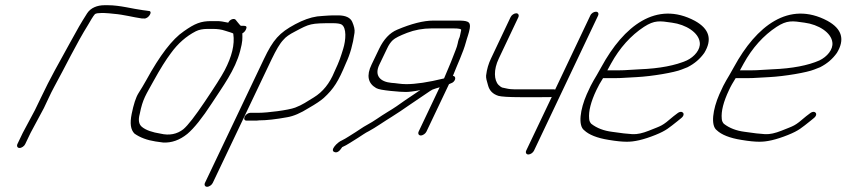

<svg xmlns="http://www.w3.org/2000/svg" viewBox="-20 -546 3250 737"><path d="M76.8 7 97.4 -36 148.4 -131 166.8 -170C173.5 -185 180.9 -199 188.3 -213C230.7 -290 272.2 -377 318.9 -452C325.4 -463 337 -484 344.6 -492C349.5 -495 357.8 -496 367.8 -496H380.8C392.8 -496 404.2 -494 416.9 -493C454.9 -490 489.8 -480 525.2 -475H532.2C549.2 -472 569.4 -504 550.4 -504L543.7 -505L528.3 -507C488.9 -512 440.3 -526 394.3 -526H381.3C353.3 -526 328.1 -516 314.5 -495C288.5 -454 279.5 -438 248.8 -382C206.1 -304 173.4 -248 137.1 -171L113.9 -123L67.4 -36L46.8 7C43.3 15 47 22 55 22C63 22 73.3 15 76.8 7Z M875.5 -416C881.6 -375 870 -329 842.3 -276C829.7 -252 804 -212 766.3 -156C728.6 -100 701.6 -65 683.8 -50C659.8 -31 629.9 -25 596.4 -33C565 -38 540.5 -46 524.7 -59C512.8 -69 509.9 -85 516.5 -109C528.1 -168 540.5 -182 569.3 -235C595.2 -282 617.2 -317 636.1 -342C662.8 -379 694.7 -407 731.7 -426C743.6 -432 758.5 -435 776.5 -435H797.5C814.5 -435 829.9 -433 844.3 -428C855.1 -424 877.5 -419 875.5 -416ZM791 -465C751 -465 728.2 -456 685.7 -426C641.2 -396 593.3 -333 541.3 -238C531.9 -221 521.5 -204 511.4 -188C501.4 -172 492.8 -145 485.5 -109C478.1 -73 481.2 -48 496.4 -33C517.7 -18 544.5 -8 576.9 -3L605.7 1C638.1 3 669.5 -8 699.1 -32C725.1 -54 756.4 -93 793.4 -150C834.3 -213 882.6 -277 901.7 -350C912 -389 910.5 -397 910.2 -418C916.1 -421 920.7 -426 923.6 -432C928.8 -442 926.3 -447 916.3 -447H904.3C902.6 -448 898.2 -453 891.8 -461L884.6 -470C878.8 -477 862.2 -472 856.1 -459C838.4 -463 824 -465 815 -465Z M796.7 156 1022.9 -319C1039.9 -354 1053.8 -379 1068.6 -394C1076.7 -404 1090.9 -414 1112.4 -425C1168.9 -455 1171.5 -457 1257.5 -457C1274.5 -457 1285.9 -455 1290.9 -452C1311.1 -440 1307.9 -392 1297.2 -358C1287.7 -328 1284.6 -315 1263.4 -270C1245.5 -226 1219 -193 1184.4 -172C1159.6 -157 1140.2 -143 1113.1 -133C1086.9 -123 1005.7 -113 972.7 -113H940.7C932.7 -113 922.5 -106 919 -98C915.5 -90 918.2 -83 926.2 -83H958.2C963.2 -83 969.2 -83 974.6 -84C1002.6 -84 1038.8 -88 1082.4 -96C1106.6 -100 1134.4 -112 1164.4 -131C1192.5 -147 1211.6 -160 1222.8 -170C1260.8 -205 1278.7 -233 1308.1 -304C1323.6 -337 1334.9 -376 1340.8 -420C1342.6 -432 1339 -446 1332.1 -462C1325.1 -478 1307 -487 1278 -487H1258C1249 -487 1236.7 -486 1221.3 -485L1197.7 -483C1170.5 -479 1143.3 -469 1113.2 -453C1051.8 -420 1028.6 -394 992.9 -319L766.7 156C763.1 164 766.9 171 774.9 171C782.9 171 793.1 164 796.7 156Z M1617 -41 1703.5 -223 1710.5 -226C1728 -231 1734 -253 1718.6 -255C1735.2 -298 1758.1 -345 1768.4 -384C1773.4 -403 1779.8 -417 1783.2 -437C1788 -465 1772.7 -467 1733.7 -467H1643.7C1605.7 -467 1558.9 -455 1504.6 -432C1475.8 -420 1452.9 -395 1435.5 -359L1406.2 -298C1385.9 -256 1392.5 -226 1423.8 -208C1432.2 -203 1451.2 -200 1479.3 -197C1507.3 -194 1527 -193 1538 -193C1549 -193 1567.7 -195 1593.2 -200C1590.6 -198 1589.3 -197 1588.3 -197L1534.9 -161C1512.8 -145 1491.1 -130 1469 -117C1435.7 -97 1417.9 -82 1387.9 -66C1371 -57 1360.2 -48 1345.3 -39C1331.8 -31 1307.4 -14 1292.2 -7C1276.3 -1 1242.9 32 1265 38C1274 41 1282.9 35 1292.7 20L1293 19C1312.5 11 1337.2 -7 1354.4 -17C1369.2 -26 1380.1 -35 1396.6 -43C1419.4 -55 1457.9 -82 1482.7 -97C1510 -114 1525.5 -125 1547.3 -140L1621.1 -190C1628.7 -195 1633.9 -199 1639.9 -202C1647.8 -205 1656.8 -208 1667.7 -211L1587 -41C1583.4 -33 1587.2 -26 1595.2 -26C1603.2 -26 1613.4 -33 1617 -41ZM1539.5 -223C1516.5 -223 1501.8 -227 1482.1 -228C1439.4 -232 1415.9 -256 1436.2 -298L1465.5 -359C1472.3 -374 1479.4 -384 1487.9 -392C1496.5 -400 1514.3 -409 1542.8 -420C1571.3 -431 1603.2 -437 1637.2 -437H1719.2C1741.2 -437 1750.5 -435 1750.3 -431L1746.6 -413C1745.4 -406 1743.8 -401 1741.2 -396C1739.6 -391 1738 -386 1737.1 -380C1733.8 -363 1725.7 -347 1718.1 -326C1710.4 -305 1693.1 -266 1684.5 -245C1623.7 -230 1575.5 -223 1539.5 -223Z M2245.7 -486 2110.9 -202C2109.2 -203 2107.2 -203 2106.2 -203H1956.2C1945.2 -203 1933.5 -204 1921.4 -207L1907.4 -210C1904.7 -211 1899.7 -214 1893.6 -220C1876.3 -238 1873.9 -278 1894.5 -321L1969.8 -480C1973.3 -488 1969.5 -495 1961.5 -495C1953.5 -495 1943.3 -488 1939.8 -480L1864.5 -321C1855.5 -302 1848.8 -281 1845.9 -256C1845.1 -247 1848.3 -235 1853.2 -219C1858.6 -198 1871.5 -185 1893.3 -178C1904.3 -175 1932.7 -173 1977.7 -173H2056.7C2081.7 -173 2095.7 -173 2098 -174L1999.9 32C1996.4 40 2000.1 47 2008.1 47C2016.1 47 2026.4 40 2029.9 32L2275.7 -486C2279.5 -495 2275.4 -501 2267.4 -501C2259.4 -501 2249.5 -495 2245.7 -486Z M2311.3 -276C2313.5 -280 2318.1 -288 2325.5 -302C2358.5 -362 2401.6 -410 2452.1 -443C2492.3 -469 2512.3 -466 2559.1 -459C2612.9 -452 2662.1 -421 2666.1 -383C2669.6 -356 2645.7 -328 2616.3 -314C2573.3 -295 2512.5 -283 2435.5 -280C2405.2 -279 2384.3 -276 2353.3 -276ZM2294.8 -246H2338.8C2370.8 -246 2392.7 -249 2424 -250C2483 -253 2569.7 -268 2596.2 -279L2619.1 -288C2646.5 -302 2667.2 -320 2683.5 -343C2714.6 -394 2703.5 -435 2647.3 -466C2499.3 -545 2374 -446 2288.4 -289C2259.6 -236 2256.6 -239 2232.2 -184C2206.8 -126 2198.2 -64 2222.5 -46C2240.2 -29 2272.1 -16 2316.8 -9C2346.3 -4 2368.6 -2 2383.6 -2C2413.3 -1 2451.2 -10 2495.9 -28C2538.2 -45 2548.7 -56 2580.6 -81L2594.1 -92C2615.1 -108 2598.8 -126 2580.1 -111L2565.6 -100C2519 -60 2521.6 -65 2469.9 -44C2447.1 -35 2426.5 -30 2407.8 -31C2389.1 -32 2363.1 -35 2329.6 -40C2297.9 -44 2271.1 -54 2249.4 -71C2245 -76 2241.9 -82 2241.5 -90C2238.6 -119 2248.3 -156 2269.2 -200C2276 -215 2284.7 -230 2294.8 -246Z M2820.3 -276C2822.5 -280 2827.1 -288 2834.5 -302C2867.5 -362 2910.6 -410 2961.1 -443C3001.3 -469 3021.3 -466 3068.1 -459C3121.9 -452 3171.1 -421 3175.1 -383C3178.6 -356 3154.7 -328 3125.3 -314C3082.3 -295 3021.5 -283 2944.5 -280C2914.2 -279 2893.3 -276 2862.3 -276ZM2803.8 -246H2847.8C2879.8 -246 2901.7 -249 2933 -250C2992 -253 3078.7 -268 3105.2 -279L3128.1 -288C3155.5 -302 3176.2 -320 3192.5 -343C3223.6 -394 3212.5 -435 3156.3 -466C3008.3 -545 2883 -446 2797.4 -289C2768.6 -236 2765.6 -239 2741.2 -184C2715.8 -126 2707.2 -64 2731.5 -46C2749.2 -29 2781.1 -16 2825.8 -9C2855.3 -4 2877.6 -2 2892.6 -2C2922.3 -1 2960.2 -10 3004.9 -28C3047.2 -45 3057.7 -56 3089.6 -81L3103.1 -92C3124.1 -108 3107.8 -126 3089.1 -111L3074.6 -100C3028 -60 3030.6 -65 2978.9 -44C2956.1 -35 2935.5 -30 2916.8 -31C2898.1 -32 2872.1 -35 2838.6 -40C2806.9 -44 2780.1 -54 2758.4 -71C2754 -76 2750.9 -82 2750.5 -90C2747.6 -119 2757.3 -156 2778.2 -200C2785 -215 2793.7 -230 2803.8 -246Z"/></svg>

Font: MewTooHand
Style: UltIta
Weight: 400
Designer: Mew Too, Robert Jablonski
Version: Version 0.77